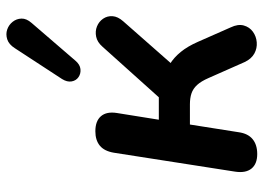

<svg xmlns="http://www.w3.org/2000/svg" viewBox="-132 -682 822 599"><g transform="rotate(-90 279.5 -383.0)"><path d="M98 8Q67 8 52.5 -10Q38 -28 43 -61L102 -439Q107 -469 124 -483Q141 -497 169 -497Q201 -497 216 -479.5Q231 -462 226 -430L205 -299H275L433 -475Q447 -491 464 -494.5Q481 -498 496 -492Q511 -486 520 -473Q529 -460 528 -443.5Q527 -427 512 -410L366 -244L333 -279Q358 -277 378.5 -264.5Q399 -252 416.5 -230.5Q434 -209 448 -177L493 -75Q504 -52 499 -34Q494 -16 479.5 -5.5Q465 5 446.5 6.5Q428 8 411.5 -1Q395 -10 385 -31L335 -144Q325 -167 313.5 -179.5Q302 -192 287.5 -197Q273 -202 253 -202H190L166 -50Q162 -21 144.5 -6.5Q127 8 98 8ZM389 -559Q377 -545 363 -543.5Q349 -542 338 -549.5Q327 -557 324.5 -571Q322 -585 332 -601L428 -748Q440 -767 456 -772Q472 -777 486.5 -772Q501 -767 510.5 -755Q520 -743 520.5 -727.5Q521 -712 507 -696Z"/></g></svg>

Font: Nunito ExtraLight
Style: Italic
Weight: 200
Italic angle: -9°
Designer: Vernon Adams
Foundry: Vernon Adams
Version: Version 3.602